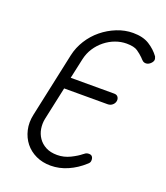

<svg xmlns="http://www.w3.org/2000/svg" viewBox="-134 -818 788 910"><g transform="rotate(20 260.0 -362.5)"><path d="M357 -106Q366 -115 380 -115Q393 -115 398 -106Q403 -97 401 -85Q400 -77 390 -69Q355 -37 313 -18.5Q271 0 227 0Q186 0 153 -15.5Q120 -31 98.5 -58Q77 -85 68.5 -121.5Q60 -158 69 -199L139 -525Q148 -566 171 -602.5Q194 -639 227 -666Q260 -693 300 -709Q340 -725 381 -725Q431 -725 463 -705Q495 -685 516 -656Q521 -644 520 -639Q518 -628 507.5 -619Q497 -610 486 -610Q476 -610 469.5 -615.5Q463 -621 456 -629Q443 -642 425 -654.5Q407 -667 369 -667Q341 -667 313.5 -657Q286 -647 262 -628Q238 -609 221 -583Q204 -557 197 -525L175 -424H394Q408 -424 414 -415Q420 -406 418 -395Q416 -383 406 -374.5Q396 -366 382 -366H163L127 -199Q122 -174 126 -149Q130 -124 144 -103.5Q158 -83 181.5 -70.5Q205 -58 239 -58Q273 -58 304.5 -73.5Q336 -89 355 -105Z"/></g></svg>

Font: VDS
Style: Thin Italic
Weight: 100
Width: 0
Designer: artmaker
Foundry: artmaker
Version: Version 1.000 2012 initial release